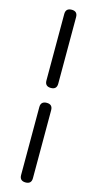

<svg xmlns="http://www.w3.org/2000/svg" viewBox="-165 -885 611 1207"><g transform="rotate(15 140.5 -281.0)"><path d="M141 281Q102 281 102 243V-199Q102 -237 141 -237Q179 -237 179 -199V22V243Q179 281 141 281ZM141 -334Q102 -334 102 -372V-805Q102 -843 141 -843Q179 -843 179 -805V-588V-372Q179 -334 141 -334Z"/></g></svg>

Font: GenSenRounded JP M
Style: Regular
Weight: 500
Version: Version 1.501;PS 1;hotconv 16.6.51;makeotf.lib2.5.65220